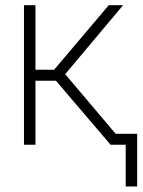

<svg xmlns="http://www.w3.org/2000/svg" viewBox="-20 -542 534 719"><path d="M69.8 0V-522.5H112.8V-280.8H182.6L387.2 -522.5H440.9L224.1 -264.2L447.8 0H394L189.5 -239.7H112.8V0ZM450.7 156.2V0H403.3V-41H493.7V156.2Z"/></svg>

Font: Inter 28pt ExtraLight
Style: Regular
Weight: 250
Designer: Rasmus Andersson
Foundry: rsms
Version: Version 4.001;git-66647c0bb